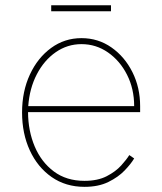

<svg xmlns="http://www.w3.org/2000/svg" viewBox="-20 -699 617 730"><path d="M301.1 11.4Q229.8 11.4 176.3 -25.9Q122.9 -63.2 93.4 -127.1Q63.9 -191.1 63.9 -271.3Q63.9 -351.6 93.6 -415.5Q123.2 -479.4 174.4 -516.7Q225.5 -554 289.8 -554Q353.3 -554 403.8 -518.6Q454.2 -483.3 483.5 -424.7Q512.8 -366.1 512.8 -295.5V-272.7H86.6Q87 -201.3 112 -142Q137.1 -82.7 184.8 -47.1Q232.6 -11.4 301.1 -11.4Q351.6 -11.4 385.8 -29.1Q420.1 -46.9 440.9 -70Q461.6 -93 471.6 -109.4L490.1 -96.6Q478 -76 453.8 -50.8Q429.7 -25.6 392 -7.1Q354.4 11.4 301.1 11.4ZM87.4 -295.5H490.1Q490.1 -361.2 463.1 -414.6Q436.1 -468 390.6 -499.6Q345.2 -531.2 289.8 -531.2Q236.2 -531.2 191.9 -500.5Q147.7 -469.8 120 -416.5Q92.3 -363.3 87.4 -295.5ZM402 -679V-656.2H174.7V-679Z"/></svg>

Font: Inter Thin BETA
Style: Regular
Weight: 100
Designer: Rasmus Andersson
Foundry: rsms
Version: Version 3.011;git-f93a4a705